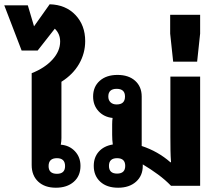

<svg xmlns="http://www.w3.org/2000/svg" viewBox="-58 -868 1027 897"><path d="M203 9Q151 9 120.5 -19.5Q90 -48 90 -97V-526Q151 -550 187 -589.5Q223 -629 223 -674Q223 -710 198 -734L118 -632H43L-38 -843H72L101 -745L174 -848Q249 -846 294.5 -798Q340 -750 340 -676Q340 -619 311.5 -569.5Q283 -520 229 -486V-223Q229 -208 226 -192Q266 -189 292 -161.5Q318 -134 318 -93Q318 -46 286.5 -18.5Q255 9 203 9ZM208 -56Q246 -56 246 -92Q246 -129 208 -129Q169 -129 169 -92Q169 -56 208 -56Z M494 9Q441 9 410.5 -19Q380 -47 380 -93Q380 -133 403.5 -159.5Q427 -186 469 -193Q466 -214 466 -238V-287Q466 -305 468 -317Q428 -321 402.5 -348.5Q377 -376 377 -417Q377 -463 408 -490.5Q439 -518 491 -518Q543 -518 573.5 -490.5Q604 -463 604 -417V-186Q680 -161 738 -110H741Q739 -138 738.5 -165.5Q738 -193 738 -228V-510H877V0H741Q714 -28 680 -53Q646 -78 609 -100Q609 -97 609 -93Q609 -47 577.5 -19Q546 9 494 9ZM487 -380Q526 -380 526 -417Q526 -453 487 -453Q448 -453 448 -417Q448 -400 458.5 -390Q469 -380 487 -380ZM489 -57Q527 -57 527 -93Q527 -129 489 -129Q451 -129 451 -93Q451 -57 489 -57Z M751 -580 737 -711V-799H877V-711L863 -580Z"/></svg>

Font: Noto Sans Thai Looped UI
Style: Bold
Weight: 700
Designer: Cadson Demak Team
Foundry: Cadson Demak Co., Ltd.
Version: Version 1.000; ttfautohint (v1.8.4.7-5d5b)